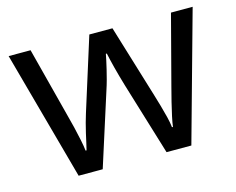

<svg xmlns="http://www.w3.org/2000/svg" viewBox="-80 -654 947 770"><g transform="rotate(-15 393.0 -269.0)"><path d="M431 -303Q425 -324 419 -344.5Q413 -365 408.5 -383.5Q404 -402 400 -418Q396 -434 394 -445H390Q388 -434 384.5 -418Q381 -402 376.5 -383Q372 -364 366.5 -343.5Q361 -323 354 -302L258 -1H158L11 -537H102L176 -251Q184 -222 191 -192.5Q198 -163 203.5 -136.5Q209 -110 211 -91H215Q218 -103 222 -121Q226 -139 230.5 -159Q235 -179 240.5 -199Q246 -219 251 -235L346 -537H442L534 -235Q541 -212 548.5 -186Q556 -160 562 -135.5Q568 -111 570 -92H574Q576 -109 581.5 -134.5Q587 -160 594.5 -190.5Q602 -221 610 -251L685 -537H775L626 -1H523Z"/></g></svg>

Font: lmalayalam25
Style: Book
Weight: 400
Designer: Jelle Bosma - Monotype Design Team
Foundry: Monotype Imaging Inc.
Version: Version 2.003